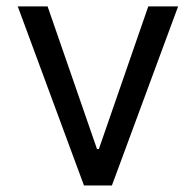

<svg xmlns="http://www.w3.org/2000/svg" viewBox="-20 -565 597 585"><path d="M321 0H235.8L34.1 -545.5H125L275.6 -110.8H281.2L431.8 -545.5H522.7Z"/></svg>

Font: Fast_Sans
Style: Regular
Weight: 400
Designer: Rasmus Andersson
Foundry: rsms
Version: Version 3.018;git-588b23468